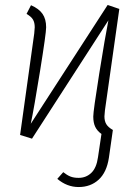

<svg xmlns="http://www.w3.org/2000/svg" viewBox="-20 -552 562 774"><path d="M401 -83Q401 -64 408.5 -51.5Q416 -39 435 -28L419 84Q410 143 377.5 172.5Q345 202 297 202Q250 202 211 169L235 142Q250 154 263.5 159.5Q277 165 297 165Q327 165 348 145Q369 125 375 82L389 -12Q372 -24 364 -40.5Q356 -57 356 -82Q356 -105 380 -255Q404 -405 417 -470L109 7L61 -8L118 -417Q120 -437 120 -442Q120 -461 113 -473Q106 -485 87 -496L105 -531Q137 -517 151.5 -496Q166 -475 166 -442Q166 -418 141.5 -266Q117 -114 104 -53L414 -532L461 -516L403 -107Q401 -89 401 -83Z"/></svg>

Font: Fira Sans Condensed ExtraLight
Style: Italic
Weight: 275
Width: 3
Italic angle: -8°
Designer: Carrois Corporate & Edenspiekermann AG
Foundry: Carrois Corporate GbR & Edenspiekermann AG
Version: Version 4.203